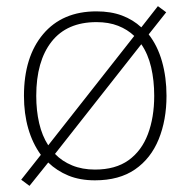

<svg xmlns="http://www.w3.org/2000/svg" viewBox="-20 -577 621 625"><path d="M522 -265Q522 -186 496.5 -123.5Q471 -61 419.5 -25.5Q368 10 289 10Q240 10 202.5 -5.5Q165 -21 137 -48L76 28L49 8L113 -73Q86 -110 72 -158.5Q58 -207 58 -265Q58 -392 120.5 -466Q183 -540 294 -540Q341 -540 377 -526.5Q413 -513 440 -488L494 -557L521 -537L464 -465Q493 -428 507.5 -376.5Q522 -325 522 -265ZM98 -265Q98 -217 107.5 -176Q117 -135 137 -104L417 -460Q395 -481 364.5 -493Q334 -505 294 -505Q198 -505 148 -441.5Q98 -378 98 -265ZM482 -265Q482 -315 472 -358Q462 -401 440 -433L159 -76Q182 -52 215 -38.5Q248 -25 289 -25Q356 -25 398.5 -55.5Q441 -86 461.5 -140.5Q482 -195 482 -265Z"/></svg>

Font: Noto Sans Armenian ExtraLight
Style: Regular
Weight: 250
Designer: Monotype Design Team
Foundry: Monotype Imaging Inc.
Version: Version 2.007